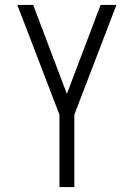

<svg xmlns="http://www.w3.org/2000/svg" viewBox="-20 -755 540 775"><path d="M220 0V-292L50 -735H114L250 -376L386 -735H450L280 -292V0Z"/></svg>

Font: Iosevka Term Light
Style: Regular
Weight: 300
Monospace: yes
Designer: Belleve Invis
Foundry: Belleve Invis
Version: Version 9.0.1; ttfautohint (v1.8.3)